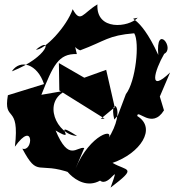

<svg xmlns="http://www.w3.org/2000/svg" viewBox="-20 -780 797 877"><path d="M504 -290 465 -461 365 -425 249 -492 251 -367 458 -238 440 -237ZM710 -339 757 -449C655 -351 686 -458 730 -534C781 -560 690 -675 703 -529C612 -729 556 -685 609 -699C569 -655 418 -637 425 -760C357 -719 348 -672 312 -738C285 -659 185 -552 144 -553C223 -619 203 -520 34 -454C72 -512 151 -488 181 -396L16 -345C-6 -217 72 -311 48 -110C137 -235 132 -84 82 -101C155 36 149 -46 306 11C227 -81 325 108 437 45C480 79 534 -58 485 77C611 -19 560 3 494 -36C620 -79 698 -194 607 -250C607 -285 674 -187 729 -276ZM365 -104C330 -112 295 -38 234 -184C344 -118 205 -241 332 -159C239 -163 169 -318 285 -367L169 -347C222 -479 246 -536 331 -533C312 -629 296 -570 346 -550C464 -594 472 -618 593 -628C619 -587 600 -407 555 -350L518 -252L502 -234C474 -350 569 -292 471 -141C513 -201 391 -169 325 -10Z"/></svg>

Font: Asimov Silicon
Style: Regular
Weight: 400
Designer: Google
Version: Version 2.000980; 2014